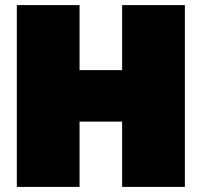

<svg xmlns="http://www.w3.org/2000/svg" viewBox="-20 -733 791 753"><path d="M46 0V-713H292V-458H459V-713H705V0H459V-256H292V0Z"/></svg>

Font: Commissioner Black
Style: Regular
Weight: 900
Designer: Kostas Bartsokas
Foundry: Kostas Bartsokas
Version: Version 1.000; ttfautohint (v1.8.3)